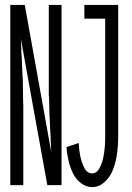

<svg xmlns="http://www.w3.org/2000/svg" viewBox="-20 -755 540 783"><path d="M356 8Q332 8 311 -7.5Q290 -23 278 -47.5Q266 -72 259.5 -99.5Q253 -127 251 -155L301 -172Q302 -147 306.5 -122.5Q311 -98 322.5 -73Q334 -48 356 -48Q374 -48 385 -68Q396 -88 400.5 -109Q405 -130 407 -151.5Q409 -173 409 -195V-679H324V-735H462V-195Q462 -162 457.5 -129Q453 -96 441.5 -65Q430 -34 407 -13Q384 8 356 8ZM22 0V-735H40H81L189 -135Q187 -178 185 -221Q181 -289 180 -358L179 -367V-392V-402Q179 -421 179 -441V-735H231V0H213H173L65 -597Q66 -576 67 -554V-544Q68 -529 69 -514Q71 -478 72 -441L73 -431Q74 -397 74 -363V-353L75 -323V-314V-294V0Z"/></svg>

Font: Iosevka SS01 Light
Style: Regular
Weight: 300
Monospace: yes
Designer: Belleve Invis
Foundry: Belleve Invis
Version: 2.3.3; ttfautohint (v1.8.3)